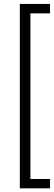

<svg xmlns="http://www.w3.org/2000/svg" viewBox="-20 -832 281 1002"><path d="M241.2 -762.2H138.7V102.1H241.2V150.9H83.5V-811.5H241.2Z"/></svg>

Font: Vazirmatn UI NL ExtraLight
Style: Regular
Weight: 200
Designer: Saber Rastikerdar
Foundry: Saber Rastikerdar
Version: Version 33.003